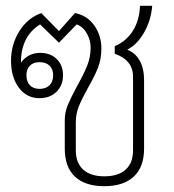

<svg xmlns="http://www.w3.org/2000/svg" viewBox="-20 -631 600 661"><path d="M476 -356V-119Q476 -56 440.5 -23Q405 10 339 10Q273 10 238 -23Q203 -56 203 -119V-218Q203 -244 213 -268.5Q223 -293 245 -334Q268 -375 280 -404.5Q292 -434 292 -467Q292 -493 279 -516Q266 -539 244 -547L183 -484L118 -547Q52 -506 52 -415Q63 -431 80 -440Q97 -449 118 -449Q154 -449 175.5 -427.5Q197 -406 197 -372Q197 -337 174.5 -315Q152 -293 116 -293Q72 -293 45 -329Q18 -365 18 -422Q18 -478 46.5 -523.5Q75 -569 122 -586L183 -524L238 -586Q280 -578 304.5 -543.5Q329 -509 329 -464Q329 -427 317 -397Q305 -367 282 -327Q262 -291 251.5 -265Q241 -239 241 -210V-113Q241 -70 266.5 -47Q292 -24 339 -24Q387 -24 412.5 -47Q438 -70 438 -113V-367Q438 -424 375 -446V-472Q415 -489 437.5 -525Q460 -561 462 -611H504Q500 -561 476 -519Q452 -477 418 -460Q446 -449 461 -422Q476 -395 476 -356ZM71 -372Q71 -350 83 -337.5Q95 -325 116 -325Q138 -325 150.5 -337.5Q163 -350 163 -372Q163 -393 150.5 -405Q138 -417 116 -417Q95 -417 83 -405Q71 -393 71 -372Z"/></svg>

Font: Sarabun Thin
Style: Regular
Weight: 250
Designer: Suppakit Chalermlarp | Katatrad Co.,Ltd.
Foundry: Cadson Demak Co.,Ltd.
Version: Version 1.000; ttfautohint (v1.6)